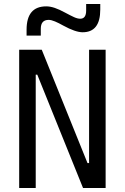

<svg xmlns="http://www.w3.org/2000/svg" viewBox="-20 -943 626 963"><path d="M396.5 0 167 -568.4H159.2V0H76.2V-693.4H189.5L418.9 -125H426.8V-693.4H509.8V0ZM113.3 -764.6V-793.9Q113.3 -911.1 211.9 -911.1Q231.9 -911.1 254.9 -903.3Q277.8 -895.5 306.2 -879.9Q334.5 -864.7 351.6 -856.9Q368.7 -849.1 382.3 -849.1Q412.1 -849.1 412.1 -890.1V-922.9H482.9V-895Q482.9 -781.2 394.5 -781.2Q358.4 -781.2 296.9 -814.9Q274.4 -827.6 255.9 -835.4Q237.3 -843.3 224.1 -843.3Q184.6 -843.3 184.6 -798.8V-764.6Z"/></svg>

Font: Cascadia Mono NF SemiLight
Style: Regular
Weight: 350
Monospace: yes
Designer: Aaron Bell
Foundry: Saja Typeworks
Version: Version 2404.023; ttfautohint (v1.8.4)